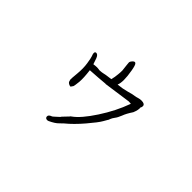

<svg xmlns="http://www.w3.org/2000/svg" viewBox="-116 -890 1232 1232"><g transform="rotate(45 500.0 -274.0)"><path d="M341 -201H342L353 -217Q356 -225 360 -263Q363 -300 355 -363Q377 -364 430 -368Q481 -372 488 -373L489 -372L673 -398Q683 -397 693 -397Q692 -395 692 -393Q658 -298 595 -201.5Q532 -105 482 -70Q475 -66 473 -61L453 -40Q433 -20 433 -17Q430 -14 420 -5Q405 8 400 13Q396 17 391 19Q368 27 370 43Q371 52 380 56Q389 59 398 55Q439 36 457 17Q475 -1 480 -5Q527 -43 579.5 -104.5Q632 -166 647 -193Q659 -215 662 -219Q665 -221 669 -234Q674 -247 684 -260Q696 -275 707 -303Q717 -331 743 -370Q757 -404 754 -424Q759 -430 759 -440Q759 -460 727 -460Q714 -460 701 -456Q689 -452 676 -450Q661 -449 624 -438Q589 -428 546 -424Q562 -460 546 -551Q539 -592 531 -600Q522 -611 508 -596Q496 -583 497 -574L499 -553L504 -509Q504 -491 502 -473Q500 -447 493 -420Q437 -413 430 -410Q428 -409 419 -408Q410 -407 402.5 -406.5Q395 -406 395 -407Q373 -411 344 -406Q338 -426 330 -447Q320 -472 305 -471H304Q293 -470 295 -454Q296 -447 300.5 -436Q305 -425 311.5 -383Q318 -341 313 -290Q308 -238 309 -232Q310 -226 312.5 -219Q315 -212 320.5 -208.5Q326 -205 328 -204Q338 -200 341 -201Z"/></g></svg>

Font: ToneOZ-Pinyin-Tsuipita-TC
Style: Regular
Weight: 400
Designer: ÂÆ£ÂøóÂáåJeffrey Xuan(jeffreyx@gmail.com, ToneOZ.com) ÈòøÂù§(cjkFonts)
Foundry: ToneOZ
Version: Version 0.24071